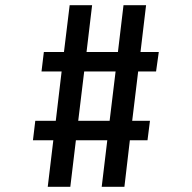

<svg xmlns="http://www.w3.org/2000/svg" viewBox="-20 -720 740 740"><path d="M164 0 185.5 -179.5H107L116 -254.5H195L217.5 -444.5H140L149 -519.5H226.5L248.5 -700H335L313.5 -519.5H434.5L456 -700H543L521.5 -519.5H592L581.5 -444.5H512.5L489.5 -254.5H558L548.5 -179.5H480.5L459.5 0H372L393.5 -179.5H272.5L251 0ZM281.5 -254.5H402.5L425.5 -444.5H304.5Z"/></svg>

Font: Trispace Condensed
Style: Regular
Weight: 400
Width: 3
Designer: Tyler Finck
Foundry: Etcetera Type Company
Version: Version 1.210; ttfautohint (v1.8.3)